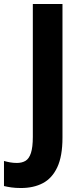

<svg xmlns="http://www.w3.org/2000/svg" viewBox="-83 -734 416 965"><path d="M22 211Q-5 211 -26 208Q-47 205 -63 201V75Q-49 79 -32.5 82Q-16 85 2 85Q27 85 45 74.5Q63 64 72.5 35Q82 6 82 -46V-714H231V-42Q231 51 205 106.5Q179 162 132.5 186.5Q86 211 22 211Z"/></svg>

Font: Noto Sans Bengali SemiCondensed
Style: Bold
Weight: 700
Width: 4
Designer: Jelle Bosma - Monotype Design Team
Foundry: Monotype Imaging Inc.
Version: Version 2.003